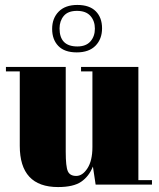

<svg xmlns="http://www.w3.org/2000/svg" viewBox="-20 -747 645 777"><path d="M595 0H367L356 -73Q340 -33 308.5 -11.5Q277 10 215 10Q60 10 60 -157V-458H4V-476H246V-133Q246 -73 254.5 -54Q263 -35 288.5 -35Q314 -35 334 -66Q354 -97 354 -152V-458H308V-476H540V-18H595ZM221 -632Q221 -559 293 -559Q328 -559 346 -579.5Q364 -600 364 -631Q364 -662 346 -682.5Q328 -703 291.5 -703Q255 -703 238 -682.5Q221 -662 221 -632ZM290.5 -535Q241 -535 216 -561Q191 -587 191 -630Q191 -673 217.5 -700Q244 -727 293 -727Q342 -727 367.5 -701.5Q393 -676 393 -632.5Q393 -589 366.5 -562Q340 -535 290.5 -535Z"/></svg>

Font: Abril Fatface
Style: Regular
Weight: 400
Designer: Veronika Burian, Jos Scaglione
Foundry: TypeTogether
Version: Version 1.001